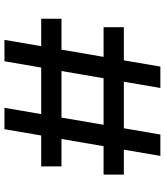

<svg xmlns="http://www.w3.org/2000/svg" viewBox="41 -781 740 862"><g transform="rotate(90 411.0 -350.0)"><path d="M464 0 584 -700H680L560 0ZM64 -165V-256H727V-165ZM159 0 279 -700H375L255 0ZM102 -445V-536H764V-445Z"/></g></svg>

Font: Lexend Giga
Style: Regular
Weight: 400
Designer: Bonnie Shaver-Troup, Thomas Jockin
Foundry: Lexend
Version: Version 1.007